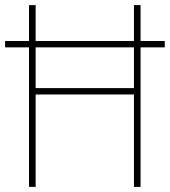

<svg xmlns="http://www.w3.org/2000/svg" viewBox="-20 -734 667 754"><path d="M94 0V-548H0V-573H94V-714H120V-573H506V-714H532V-573H627V-548H532V0H506V-363H120V0ZM120 -388H506V-548H120Z"/></svg>

Font: Noto Sans Kannada SemiCondensed Thin
Style: Regular
Weight: 100
Width: 4
Designer: Jelle Bosma - Monotype Design Team
Foundry: Monotype Imaging Inc.
Version: Version 2.005; ttfautohint (v1.8.4.7-5d5b)